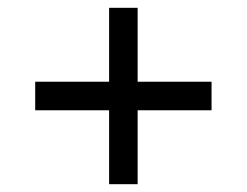

<svg xmlns="http://www.w3.org/2000/svg" viewBox="-20 -568 632 491"><path d="M259 -286H70V-359H259V-548H332V-359H521V-286H332V-97H259Z"/></svg>

Font: ubangla25
Style: Book
Weight: 400
Designer: Jelle Bosma - Monotype Design Team
Foundry: Monotype Imaging Inc.
Version: Version 2.003